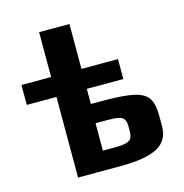

<svg xmlns="http://www.w3.org/2000/svg" viewBox="-104 -796 856 893"><g transform="rotate(-15 324.0 -350.0)"><path d="M163 -388H20V-484H163V-700H309V-484H485V-388H309V-315H365Q466 -315 515.5 -304Q565 -293 583.5 -265Q602 -237 602 -179V-129Q602 -60 545 -30Q488 0 368 0H163ZM361 -91Q401 -91 420 -96.5Q439 -102 445 -114Q451 -126 451 -150V-170Q451 -192 443.5 -203.5Q436 -215 417.5 -219Q399 -223 363 -223H307V-91Z"/></g></svg>

Font: Play
Style: Bold
Weight: 700
Designer: Jonas Hecksher (Cyrillic expansion: Cyreal)
Foundry: Jonas Hecksher, Playtype, e-types AS
Version: Version 2.101; ttfautohint (v1.5.65-e2d9)